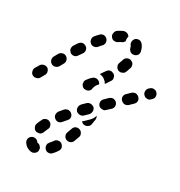

<svg xmlns="http://www.w3.org/2000/svg" viewBox="-113 -372 727 777"><g transform="rotate(20 250.5 16.5)"><path d="M103 253Q94 249 85 253Q77 256 73 265Q70 273 73 282Q78 293 86 300Q94 307 104 310Q108 311 112 311Q117 310 121 308Q125 306 128 303Q131 299 132 295Q133 291 133 286Q133 282 130 278Q128 274 125 271Q122 268 117 267Q116 266 115 266Q115 266 115 265Q111 256 103 253ZM153 266Q152 270 154 274Q155 279 158 282Q163 289 173 290Q182 291 189 285Q199 278 208 268Q211 265 213 261Q215 257 215 252Q214 248 213 244Q211 240 208 236Q201 230 192 230Q182 230 176 237Q168 245 161 250Q158 253 155 257Q153 261 153 266ZM132 169Q125 163 116 165Q106 166 101 174Q93 184 87 195Q82 203 85 212Q87 221 95 226Q99 228 104 228Q108 229 113 228Q117 227 120 224Q124 221 126 217Q131 209 137 200Q143 193 141 184Q140 174 132 169ZM223 216Q231 221 240 219Q249 217 254 209Q260 199 266 188Q271 180 268 171Q266 162 257 157Q249 153 240 155Q231 158 227 166Q221 176 216 185Q211 193 213 202Q215 211 223 216ZM203 108Q200 104 196 102Q192 100 188 99Q183 99 179 100Q175 101 171 104Q162 112 153 119Q150 122 148 126Q146 130 145 135Q145 139 146 143Q148 148 151 151Q157 158 166 159Q175 159 182 153Q190 146 199 139Q207 133 208 124Q209 115 203 108ZM285 133Q277 137 268 134Q264 133 261 130Q258 127 256 123Q262 121 267 117L286 104Q293 99 298 92Q302 87 304 82Q305 86 306 90Q306 94 305 98Q301 109 297 121Q294 130 285 133ZM280 54Q274 47 265 45Q256 43 248 48L229 61Q226 64 223 68Q221 71 220 76Q219 80 220 85Q221 89 223 93Q229 100 238 102Q247 104 255 99L274 86Q281 80 283 71Q285 62 280 54ZM358 4Q356 0 352 -2Q348 -5 344 -6Q340 -7 335 -6Q331 -5 327 -3L308 10Q300 15 298 24Q296 33 301 41Q303 44 307 47Q311 49 315 50Q320 51 324 51Q328 50 332 47L351 35Q359 30 361 21Q363 12 358 4ZM48 -34Q40 -39 31 -38Q22 -37 16 -30Q8 -20 3 -15Q-3 -8 -2 1Q-2 11 5 17Q12 23 21 22Q31 22 37 15Q42 9 51 -2Q57 -9 56 -18Q55 -28 48 -34ZM436 -47Q434 -51 430 -53Q427 -56 422 -57Q418 -58 413 -57Q409 -56 405 -54L386 -41Q378 -36 376 -27Q374 -18 380 -10Q382 -6 386 -4Q389 -1 394 0Q398 1 403 0Q407 -1 411 -3L430 -16Q438 -21 440 -30Q442 -39 436 -47ZM213 -7Q210 -11 208 -15Q206 -19 207 -23Q207 -28 208 -32Q210 -36 213 -39Q225 -51 236 -57Q244 -61 253 -59Q262 -56 267 -48Q268 -46 269 -44Q269 -42 269 -40Q269 -39 268 -39Q260 -34 255 -26Q250 -18 248 -10Q246 -8 245 -7Q238 0 229 -1Q219 -1 213 -7ZM104 -103Q97 -109 88 -108Q78 -107 72 -100L59 -84Q53 -77 54 -67Q55 -58 62 -52Q69 -46 78 -47Q88 -48 94 -55L107 -71Q113 -78 112 -88Q111 -97 104 -103ZM285 -106Q289 -108 293 -108Q298 -108 302 -106Q306 -104 310 -101Q316 -95 316 -86Q317 -76 310 -70Q303 -62 295 -54Q294 -53 293 -52Q291 -51 290 -51Q289 -55 287 -59Q282 -66 276 -72Q269 -78 260 -80Q259 -80 259 -80Q260 -82 261 -84Q262 -85 263 -86Q271 -94 278 -101Q281 -104 285 -106ZM498 -90Q496 -94 492 -96Q488 -98 484 -99Q480 -100 475 -99Q471 -98 467 -95L463 -93Q455 -87 454 -78Q452 -69 458 -61Q460 -58 464 -55Q468 -53 472 -52Q476 -51 481 -52Q485 -53 489 -56L493 -59Q501 -64 502 -73Q504 -82 498 -90ZM165 -168Q158 -175 149 -175Q140 -174 133 -168Q126 -160 118 -152Q115 -149 114 -145Q112 -141 112 -136Q112 -132 114 -128Q116 -124 119 -120Q126 -114 136 -114Q145 -115 151 -122Q158 -129 165 -136Q172 -143 172 -152Q172 -162 165 -168ZM325 -119Q329 -117 333 -116Q337 -116 342 -117Q346 -118 350 -120Q353 -123 356 -127Q362 -137 367 -147Q369 -151 369 -156Q369 -160 368 -165Q366 -169 363 -172Q360 -175 356 -177Q348 -181 339 -178Q330 -175 326 -166Q322 -158 317 -150Q312 -142 315 -133Q317 -124 325 -119ZM238 -209Q238 -214 237 -218Q236 -222 233 -226Q230 -230 226 -232Q223 -234 218 -235Q214 -235 209 -234Q205 -233 202 -230Q193 -224 184 -216Q177 -210 177 -201Q176 -192 182 -185Q188 -177 197 -177Q206 -176 214 -182Q221 -189 229 -194Q233 -197 235 -201Q237 -205 238 -209ZM362 -201Q367 -201 371 -203Q375 -205 378 -208Q381 -211 382 -216Q384 -220 383 -224Q382 -242 375 -254Q370 -263 361 -265Q352 -267 344 -263Q340 -260 338 -257Q335 -253 334 -249Q333 -245 333 -240Q334 -236 336 -232Q338 -228 338 -222Q339 -213 346 -206Q353 -200 362 -201ZM304 -275Q296 -279 287 -277Q276 -274 264 -269Q256 -265 253 -256Q249 -248 253 -239Q257 -230 265 -227Q274 -224 282 -227Q291 -231 299 -233Q303 -234 305 -236Q308 -238 311 -241Q310 -248 312 -255Q313 -259 315 -262Q312 -271 304 -275Z"/></g></svg>

Font: FRB American Cursive Guidelines Arrows Dashed Extrabold
Style: Bold Italic
Weight: 800
Italic angle: -25°
Version: Version 2.0;Modular Font Editor K font №1